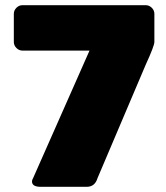

<svg xmlns="http://www.w3.org/2000/svg" viewBox="-20 -720 640 740"><path d="M33.3 -558.3V-666.7Q33.3 -680 43.3 -690Q53.3 -700 66.7 -700H541.7Q555 -700 565 -690Q575 -680 575 -666.7V-558.3Q575 -543.3 541.7 -470.8L355.8 -33.3Q345.8 0 314.2 0H136.7Q103.3 0 103.3 -20.8Q103.3 -26.7 107.5 -33.3L325 -525H66.7Q53.3 -525 43.3 -535Q33.3 -545 33.3 -558.3Z"/></svg>

Font: BoonTook Mon
Style: Regular
Weight: 400
Designer: Sungsit Sawaiwan
Foundry: FontUni
Version: Version 3.0